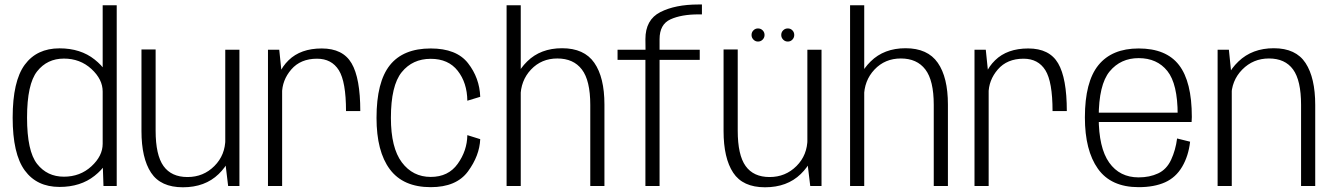

<svg xmlns="http://www.w3.org/2000/svg" viewBox="-20 -808 5794 834"><path d="M429.5 0H487V-785H426V-103ZM238.5 4Q330 4 391 -44.5Q452 -93 452 -141.5L426 -183.5Q426 -130.5 377 -85.5Q328 -40.5 257.5 -40.5Q185 -40.5 141.2 -96Q97.5 -151.5 97.5 -297Q97.5 -442.5 141.2 -498Q185 -553.5 257.5 -553.5Q328 -553.5 377 -508.5Q426 -463.5 426 -410.5L452 -452.5Q452 -501 391 -549.5Q330 -598 238.5 -598Q140 -598 87.5 -526.8Q35 -455.5 35 -297Q35 -139.5 87.5 -67.8Q140 4 238.5 4Z M971 0H1020V-592H958.5V-103.5ZM656 -593H594.5V-239Q594.5 -121 636.2 -57.8Q678 5.5 774.5 5.5Q870.5 5.5 929.8 -52Q989 -109.5 989 -179L959 -206Q959 -134.5 911.2 -86.8Q863.5 -39 794.5 -39Q724.5 -39 690.2 -86.8Q656 -134.5 656 -240.5Z M1483 -325.5H1545Q1545 -468.5 1507.2 -533Q1469.5 -597.5 1377.5 -597.5Q1286 -597.5 1233.5 -546.2Q1181 -495 1181 -423L1205 -400.5Q1205 -459.5 1245.2 -506.2Q1285.5 -553 1357 -553Q1420.5 -553 1451.8 -503Q1483 -453 1483 -325.5ZM1144 0H1205.5V-470.5L1193 -592H1144Z M1851 5Q1962.5 5 2012.8 -63.5Q2063 -132 2066 -203.5L2010 -221Q2009 -153.5 1968.2 -96.5Q1927.5 -39.5 1851 -39.5Q1773 -39.5 1725.5 -102.8Q1678 -166 1678 -296Q1678 -436.5 1725 -494.5Q1772 -552.5 1851 -552.5Q1927.5 -552.5 1968.2 -500.5Q2009 -448.5 2010 -370.5L2066 -387.5Q2063 -469.5 2013 -533.5Q1963 -597.5 1851 -597.5Q1731.5 -597.5 1673.5 -524.8Q1615.5 -452 1615.5 -296Q1615.5 -150 1673.5 -72.5Q1731.5 5 1851 5Z M2180.5 0H2242V-785H2180.5ZM2544 0H2605.5V-354Q2605.5 -472 2561.5 -535.2Q2517.5 -598.5 2421.5 -598.5Q2328 -598.5 2269.8 -541Q2211.5 -483.5 2211.5 -414L2241 -386Q2241 -457.5 2286.5 -505.8Q2332 -554 2401 -554Q2471 -554 2507.5 -506.2Q2544 -458.5 2544 -352.5Z M2783.5 0H2845V-548H3019.5V-592H2845V-637.5Q2845 -702.5 2892.5 -724Q2940 -745.5 3014 -745.5H3029V-788.5H3013.5Q2913.5 -788.5 2848.5 -755.5Q2783.5 -722.5 2783.5 -638L2784 -592H2662.5V-548H2783.5Z M3499.5 0H3548.5V-592H3487V-103.5ZM3184.5 -593H3123V-239Q3123 -121 3164.8 -57.8Q3206.5 5.5 3303 5.5Q3399 5.5 3458.2 -52Q3517.5 -109.5 3517.5 -179L3487.5 -206Q3487.5 -134.5 3439.8 -86.8Q3392 -39 3323 -39Q3253 -39 3218.8 -86.8Q3184.5 -134.5 3184.5 -240.5ZM3272.5 -627.5Q3284.5 -627.5 3292.8 -636Q3301 -644.5 3301 -656Q3301 -668 3292.8 -676.2Q3284.5 -684.5 3272.5 -684.5Q3261 -684.5 3252.8 -676.2Q3244.5 -668 3244.5 -656Q3244.5 -644.5 3252.8 -636Q3261 -627.5 3272.5 -627.5ZM3402 -627.5Q3414 -627.5 3422 -636Q3430 -644.5 3430 -656Q3430 -668 3422 -676.2Q3414 -684.5 3402 -684.5Q3390 -684.5 3381.8 -676.2Q3373.5 -668 3373.5 -656Q3373.5 -644.5 3381.8 -636Q3390 -627.5 3402 -627.5Z M3672.5 0H3734V-785H3672.5ZM4036 0H4097.5V-354Q4097.5 -472 4053.5 -535.2Q4009.5 -598.5 3913.5 -598.5Q3820 -598.5 3761.8 -541Q3703.5 -483.5 3703.5 -414L3733 -386Q3733 -457.5 3778.5 -505.8Q3824 -554 3893 -554Q3963 -554 3999.5 -506.2Q4036 -458.5 4036 -352.5Z M4552 -325.5H4614Q4614 -468.5 4576.2 -533Q4538.5 -597.5 4446.5 -597.5Q4355 -597.5 4302.5 -546.2Q4250 -495 4250 -423L4274 -400.5Q4274 -459.5 4314.2 -506.2Q4354.5 -553 4426 -553Q4489.5 -553 4520.8 -503Q4552 -453 4552 -325.5ZM4213 0H4274.5V-470.5L4262 -592H4213Z M4926 5V-37.5Q4843.5 -37.5 4798 -101.8Q4752.5 -166 4752.5 -298Q4752.5 -440.5 4800.2 -498Q4848 -555.5 4926 -555.5Q5006 -555.5 5050.8 -499.5Q5095.5 -443.5 5095.5 -310L5101 -318.5H4744V-278H5156Q5157 -288.5 5157 -300Q5157 -453.5 5101.2 -525.5Q5045.5 -597.5 4926 -597.5Q4810 -597.5 4751.2 -525Q4692.5 -452.5 4692.5 -298Q4692.5 -154.5 4749.2 -74.8Q4806 5 4926 5ZM4926 -37.5V5Q4993.5 5 5040.5 -16Q5087.5 -37 5115 -83.8Q5142.5 -130.5 5149.5 -192.5L5093 -206.5Q5086.5 -156 5067 -114Q5047.5 -72 5010.5 -54.8Q4973.5 -37.5 4926 -37.5Z M5269 0H5330.5V-469L5318 -592H5269ZM5631.5 0H5693V-352Q5693 -470 5651 -534.2Q5609 -598.5 5513 -598.5Q5419.5 -598.5 5359.5 -541Q5299.5 -483.5 5299.5 -414L5328.5 -386Q5328.5 -457.5 5376 -505.8Q5423.5 -554 5492 -554Q5562 -554 5596.8 -506.2Q5631.5 -458.5 5631.5 -352.5Z"/></svg>

Font: Anybody UltraCondensed Thin Light
Style: Regular
Weight: 300
Version: Version 1.111